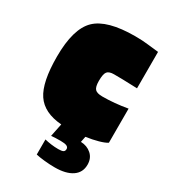

<svg xmlns="http://www.w3.org/2000/svg" viewBox="-174 -591 772 872"><g transform="rotate(30 212.5 -154.5)"><path d="M378 110Q378 151 345.5 173Q313 195 254 195Q228 195 199.5 192Q171 189 155 185V106Q171 110 189.5 112.5Q208 115 227 115Q245 115 252.5 111Q260 107 260 96Q260 86 250 81.5Q240 77 218 77Q201 77 191.5 77.5Q182 78 169 79L183 11Q90 4 51 -54Q12 -112 12 -246Q12 -392 69.5 -448Q127 -504 274 -504Q293 -504 311 -503Q329 -502 399 -494V-303Q354 -305 323.5 -305.5Q293 -306 277 -306Q251 -306 241.5 -294Q232 -282 232 -246Q232 -214 242.5 -203Q253 -192 281 -192Q312 -192 345 -195Q378 -198 412 -204V-25Q398 -16 369.5 -8Q341 0 306 5L300 35Q333 36 355.5 56Q378 76 378 110Z"/></g></svg>

Font: Blinker Black
Style: Regular
Weight: 900
Designer: Juergen Huber
Foundry: supertype
Version: Version 1.017;hotconv 1.0.117;makeotfexe 2.5.65602